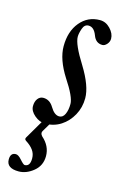

<svg xmlns="http://www.w3.org/2000/svg" viewBox="-127 -463 457 721"><g transform="rotate(15 101.0 -102.0)"><path d="M71 13Q49 13 29.5 -3.5Q10 -20 10 -39Q10 -57 18.5 -68Q27 -79 40 -79Q65 -79 80 -54Q96 -27 115 -27Q129 -27 136.5 -43Q144 -59 144 -83Q144 -110 103 -172Q63 -235 63 -286Q63 -344 93 -380Q123 -416 170 -416Q193 -416 210.5 -397.5Q228 -379 228 -359Q228 -347 219.5 -337.5Q211 -328 202 -328Q176 -328 166 -356Q155 -385 134 -385Q118 -385 111.5 -366Q105 -347 105 -334Q105 -305 149 -235Q192 -165 192 -118Q192 -82 175.5 -52Q159 -22 132 -4.5Q105 13 71 13ZM21 212Q-26 212 -26 178Q-26 152 -5 152Q5 152 18 167Q32 183 37 183Q58 183 58 152Q58 134 48 120Q38 106 19 94Q11 89 16 81L64 -1H95L70 41Q63 51 73 62Q106 91 106 130Q106 167 78.5 189.5Q51 212 21 212Z"/></g></svg>

Font: Junicode Two Beta Condensed
Style: Italic
Weight: 400
Width: 3
Italic angle: -9°
Version: Version 1.053; ttfautohint (v1.8.4)